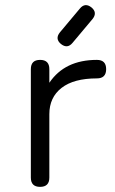

<svg xmlns="http://www.w3.org/2000/svg" viewBox="-20 -727 448 747"><path d="M217 -556Q193 -576 213 -601L291 -694Q311 -718 336 -698Q360 -678 340 -653L262 -560Q242 -536 217 -556ZM172 -36Q172 0 136 0Q100 0 100 -36V-458Q100 -494 136 -494Q172 -494 172 -458V-405Q232 -494 357 -494Q393 -494 393 -458Q393 -422 357 -422Q267 -422 219.5 -385Q172 -348 172 -283Z"/></svg>

Font: Jura SemiBold
Style: Regular
Weight: 600
Designer: Daniel Johnson, Alexei Vanyashin
Foundry: Daniel Johnson
Version: Version 5.103